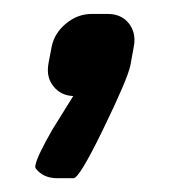

<svg xmlns="http://www.w3.org/2000/svg" viewBox="-20 -122 243 274"><path d="M85 132.3H61.5Q42 132.3 31.2 118.7Q30.3 117.7 30.3 115.7Q30.3 114.3 30.8 112.8Q33.2 100.6 54.7 63L84.5 15.1Q66.4 14.2 56.2 1Q48.3 -8.8 48.3 -22Q48.3 -26.9 49.3 -32.2L53.7 -55.2Q57.6 -74.7 74.2 -88.4Q90.8 -102.1 110.8 -102.1H133.8Q153.3 -102.1 164.1 -88.4Q171.9 -78.1 171.9 -64.9Q171.9 -60.5 170.9 -55.2L166 -28.3Q161.6 -8.3 127.4 62Q93.3 132.3 85 132.3Z"/></svg>

Font: Qaz
Style: Italic
Weight: 400
Italic angle: -11.25°
Designer: GGBotNet
Foundry: f0n7
Version: 0.70